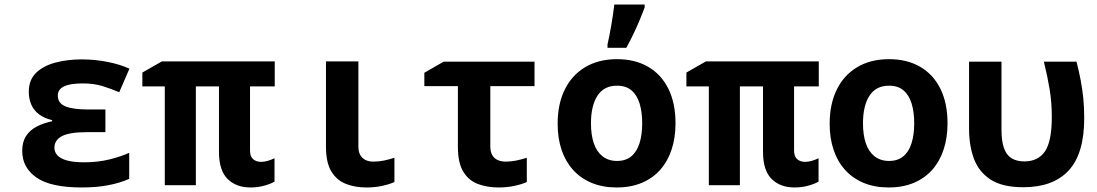

<svg xmlns="http://www.w3.org/2000/svg" viewBox="-20 -817 4840 847"><path d="M341 10Q203 10 140.5 -34Q78 -78 78 -151Q78 -191 95 -217Q112 -243 141.5 -258.5Q171 -274 210 -282V-287Q176 -295 153 -312Q130 -329 118.5 -354.5Q107 -380 107 -412Q107 -464 138.5 -495Q170 -526 223 -540.5Q276 -555 341 -555Q398 -555 454 -544Q510 -533 551 -514L506 -410Q471 -425 433 -437Q395 -449 345 -449Q290 -449 262.5 -436Q235 -423 235 -395Q235 -362 268 -348Q301 -334 371 -334H445V-234H363Q287 -234 253.5 -216.5Q220 -199 220 -165Q220 -146 233.5 -131.5Q247 -117 276 -109Q305 -101 352 -101Q412 -101 464 -114Q516 -127 550 -143V-28Q513 -11 460.5 -0.5Q408 10 341 10Z M1085 10Q1022 10 984 -27.5Q946 -65 946 -147V-436H844V0H707V-436H608V-497L694 -546H1192V-436H1083V-153Q1083 -127 1096.5 -115Q1110 -103 1132 -103Q1146 -103 1161.5 -107.5Q1177 -112 1191 -119V-16Q1175 -6 1146 2Q1117 10 1085 10Z M1596 10Q1546 10 1505.5 -6Q1465 -22 1441.5 -61Q1418 -100 1418 -170V-546H1561V-170Q1561 -148 1569 -133.5Q1577 -119 1592 -111.5Q1607 -104 1627 -104Q1652 -104 1675 -109Q1698 -114 1720 -121V-14Q1698 -4 1666 3Q1634 10 1596 10Z M2179 10Q2129 10 2088 -5.5Q2047 -21 2023.5 -60Q2000 -99 2000 -169V-437H1852V-496L1937 -545H2338V-437H2143V-170Q2143 -148 2151.5 -133Q2160 -118 2175.5 -111Q2191 -104 2211 -104Q2235 -104 2258.5 -109Q2282 -114 2304 -121V-14Q2282 -4 2249.5 3Q2217 10 2179 10Z M2700 10Q2639 10 2590.5 -10Q2542 -30 2508.5 -67Q2475 -104 2457.5 -155.5Q2440 -207 2440 -271Q2440 -358 2471.5 -422Q2503 -486 2562 -521Q2621 -556 2702 -556Q2781 -556 2839 -522.5Q2897 -489 2928.5 -425.5Q2960 -362 2960 -273Q2960 -210 2943 -158Q2926 -106 2893 -68.5Q2860 -31 2811.5 -10.5Q2763 10 2700 10ZM2702 -107Q2740 -107 2764.5 -127Q2789 -147 2801 -184.5Q2813 -222 2813 -273Q2813 -323 2801.5 -360.5Q2790 -398 2765.5 -418.5Q2741 -439 2702 -439Q2644 -439 2615.5 -394.5Q2587 -350 2587 -273Q2587 -222 2599.5 -185Q2612 -148 2638 -127.5Q2664 -107 2702 -107ZM2660 -621Q2664 -639 2668.5 -661Q2673 -683 2677 -707.5Q2681 -732 2684.5 -755Q2688 -778 2690 -797H2824V-785Q2815 -760 2802.5 -730Q2790 -700 2775 -668.5Q2760 -637 2743 -606H2660Z M3485 10Q3422 10 3384 -27.5Q3346 -65 3346 -147V-436H3244V0H3107V-436H3008V-497L3094 -546H3592V-436H3483V-153Q3483 -127 3496.5 -115Q3510 -103 3532 -103Q3546 -103 3561.5 -107.5Q3577 -112 3591 -119V-16Q3575 -6 3546 2Q3517 10 3485 10Z M3900 10Q3839 10 3790.5 -10Q3742 -30 3708.5 -67Q3675 -104 3657.5 -155.5Q3640 -207 3640 -271Q3640 -358 3671.5 -422Q3703 -486 3762 -521Q3821 -556 3902 -556Q3981 -556 4039 -522.5Q4097 -489 4128.5 -425.5Q4160 -362 4160 -273Q4160 -210 4143 -158Q4126 -106 4093 -68.5Q4060 -31 4011.5 -10.5Q3963 10 3900 10ZM3902 -107Q3940 -107 3964.5 -127Q3989 -147 4001 -184.5Q4013 -222 4013 -273Q4013 -323 4001.5 -360.5Q3990 -398 3965.5 -418.5Q3941 -439 3902 -439Q3844 -439 3815.5 -394.5Q3787 -350 3787 -273Q3787 -222 3799.5 -185Q3812 -148 3838 -127.5Q3864 -107 3902 -107Z M4494 9Q4401 9 4349 -25.5Q4297 -60 4276 -118Q4255 -176 4255 -248V-545H4398V-244Q4398 -196 4408.5 -165Q4419 -134 4441.5 -119.5Q4464 -105 4499 -105Q4560 -105 4590 -149.5Q4620 -194 4620 -300Q4620 -365 4610.5 -422.5Q4601 -480 4585 -545H4729Q4740 -502 4747.5 -462.5Q4755 -423 4759 -383Q4763 -343 4763 -296Q4763 -139 4694.5 -65Q4626 9 4494 9Z"/></svg>

Font: Noto Sans Mono
Style: Bold
Weight: 700
Designer: Monotype Design Team
Foundry: Monotype Imaging Inc.
Version: Version 2.014